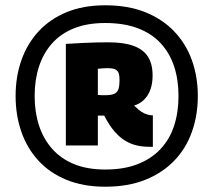

<svg xmlns="http://www.w3.org/2000/svg" viewBox="-20 -913 807 726"><path d="M378 -207Q295 -207 231.5 -233Q168 -259 125 -306Q82 -353 60.5 -415.5Q39 -478 39 -550Q39 -623 61 -685.5Q83 -748 126 -794.5Q169 -841 232 -867Q295 -893 378 -893Q464 -893 529 -867Q594 -841 638.5 -794.5Q683 -748 705.5 -685.5Q728 -623 728 -550Q728 -477 705.5 -414Q683 -351 638.5 -305Q594 -259 529 -233Q464 -207 378 -207ZM378 -272Q449 -272 501 -292.5Q553 -313 587.5 -350Q622 -387 638.5 -438Q655 -489 655 -550Q655 -611 638.5 -661.5Q622 -712 588 -749Q554 -786 501.5 -806Q449 -826 378 -826Q310 -826 260 -806Q210 -786 177 -749Q144 -712 127.5 -661.5Q111 -611 111 -550Q111 -489 127.5 -438.5Q144 -388 177 -350.5Q210 -313 260 -292.5Q310 -272 378 -272ZM543 -358Q520 -358 497.5 -363Q475 -368 454 -380.5Q433 -393 413 -416Q393 -439 374 -476Q371 -476 368.5 -476Q366 -476 362 -476Q359 -476 356 -476Q353 -476 350 -476V-363H229V-747Q263 -749 291.5 -750.5Q320 -752 345 -752.5Q370 -753 390 -753Q448 -753 485 -739.5Q522 -726 539.5 -698.5Q557 -671 557 -628Q557 -582 538 -552.5Q519 -523 487 -514Q495 -506 505 -497.5Q515 -489 527.5 -483.5Q540 -478 553 -477Q555 -477 556 -477Q557 -477 558 -477V-358Q555 -358 551 -358Q547 -358 543 -358ZM377 -553Q401 -553 412.5 -558.5Q424 -564 428 -576.5Q432 -589 432 -610Q432 -626 429 -635.5Q426 -645 417 -650Q408 -655 391 -655Q384 -655 378.5 -655Q373 -655 367 -654.5Q361 -654 350 -653V-554Q361 -553 366.5 -553Q372 -553 377 -553Z"/></svg>

Font: Georama ExtraCondensed Thin Black
Style: Regular
Weight: 900
Version: Version 1.001